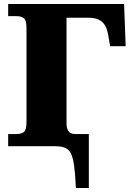

<svg xmlns="http://www.w3.org/2000/svg" viewBox="-20 -734 653 964"><path d="M361 210Q358 142 352.5 100.5Q347 59 336.5 37.5Q326 16 306.5 8Q287 0 255 0H21V-61H64Q86 -61 99.5 -71Q113 -81 113 -121V-593Q113 -633 99 -643Q85 -653 64 -653H21V-714H603L611 -502H533L523 -560Q515 -606 491 -625.5Q467 -645 427 -645H314V-113Q314 -91 323.5 -76Q333 -61 358 -61H426V210Z"/></svg>

Font: Noto Serif Black
Style: Regular
Weight: 900
Designer: Monotype Design Team
Foundry: Monotype Imaging Inc.
Version: Version 2.014; ttfautohint (v1.8.4.7-5d5b)